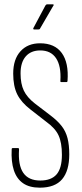

<svg xmlns="http://www.w3.org/2000/svg" viewBox="-20 -861 377 887"><path d="M164 6Q116 6 86.5 -14.5Q57 -35 44 -74.5Q31 -114 34 -171Q34 -177 39 -177H63Q68 -177 68 -171Q63 -98 87.5 -62.5Q112 -27 166 -27Q217 -27 241.5 -55.5Q266 -84 266 -146Q266 -202 250.5 -235.5Q235 -269 193 -299L121 -355Q78 -388 59.5 -425.5Q41 -463 41 -521Q41 -587 74.5 -624Q108 -661 165 -661Q233 -661 265.5 -616Q298 -571 292 -488Q292 -482 288 -482H262Q258 -482 259 -488Q263 -556 239 -592Q215 -628 166 -628Q123 -628 99 -600.5Q75 -573 75 -522Q75 -474 90 -442.5Q105 -411 141 -383L213 -328Q246 -303 265 -278.5Q284 -254 292 -222.5Q300 -191 300 -148Q300 -72 267 -33Q234 6 164 6ZM137 -725Q135 -725 134 -726.5Q133 -728 134 -731L190 -836Q194 -841 197 -841H224Q227 -841 228 -839Q229 -837 226 -834L165 -729Q164 -725 158 -725Z"/></svg>

Font: Sofia Sans Extra Condensed ExtraLight
Style: Regular
Weight: 250
Designer: Botio Nikoltchev, Ani Petrova
Foundry: lettersoup
Version: Version 4.101